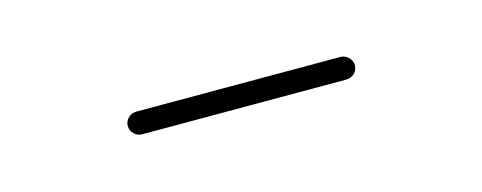

<svg xmlns="http://www.w3.org/2000/svg" viewBox="-21 -701 412 164"><g transform="rotate(-15 185.0 -619.0)"><path d="M84.8 -619.3Q84.8 -623.3 87.8 -626.3Q90.7 -629.3 95.2 -629.3H275.2Q279.6 -629.3 282.6 -626.3Q285.6 -623.3 285.6 -619.3Q285.6 -615.2 282.6 -612.2Q279.6 -609.3 275.2 -609.3H95.2Q90.7 -609.3 87.8 -612.2Q84.8 -615.2 84.8 -619.3Z"/></g></svg>

Font: 26F Galaxy Hebrew Thin
Style: Regular
Weight: 100
Designer: C₂₉H₂₅N₃O₅
Version: Version 1.000